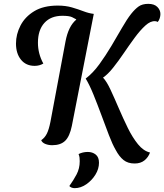

<svg xmlns="http://www.w3.org/2000/svg" viewBox="-20 -732 853 997"><path d="M679 117Q644 117 621.5 99Q599 81 581 47Q564 18 545.5 -30.5Q527 -79 506.5 -134.5Q486 -190 465.5 -240.5Q445 -291 425 -324Q463 -353 496 -398.5Q529 -444 558.5 -493.5Q588 -543 613.5 -587.5Q639 -632 661 -660Q681 -685 700 -698.5Q719 -712 750 -712Q781 -712 797 -696Q813 -680 813 -659Q813 -649 809.5 -637.5Q806 -626 799 -618Q792 -622 786 -622Q762 -624 735 -599.5Q708 -575 680 -537Q652 -499 623.5 -457Q595 -415 567.5 -380.5Q540 -346 515 -329Q534 -309 554 -266Q574 -223 596.5 -170.5Q619 -118 643.5 -68Q668 -18 696.5 17Q725 52 759 60Q750 85 730 101Q710 117 679 117ZM251 22Q232 22 215.5 15.5Q199 9 194 -4Q212 -16 223 -37.5Q234 -59 242 -100L320 -516Q335 -596 376 -630L375 -632Q369 -636 354 -643Q339 -650 304 -650Q244 -650 210.5 -613Q177 -576 177 -510Q177 -453 205 -402Q185 -390 160 -390Q115 -390 89 -422Q63 -454 63 -506Q63 -554 86.5 -599.5Q110 -645 158 -674Q206 -703 280 -703Q321 -703 353.5 -693.5Q386 -684 413.5 -673.5Q441 -663 466 -660H467L353 -78Q342 -24 318.5 -1Q295 22 251 22ZM368 245Q350 245 340 234Q361 205 377.5 174Q394 143 394 105Q394 95 393 86.5Q392 78 388 68Q410 57 436 57Q460 57 477 70.5Q494 84 494 113Q494 145 475.5 175Q457 205 428 225Q399 245 368 245Z"/></svg>

Font: Sansita Swashed
Style: Regular
Weight: 400
Designer: Pablo Cosgaya
Foundry: Omnibus-Type
Version: Version 1.003; ttfautohint (v1.8.3)